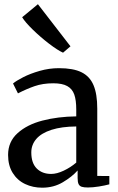

<svg xmlns="http://www.w3.org/2000/svg" viewBox="-20 -883 560 914"><path d="M343 -329V-361.5Q343 -406.5 333.5 -433.2Q324 -460 300.2 -473.2Q276.5 -486.5 233.5 -486.5Q184 -486.5 144.5 -472.8Q105 -459 65.5 -438.5L42 -485.5Q56.5 -498 90 -515.2Q123.5 -532.5 168.8 -545.5Q214 -558.5 260.5 -558.5Q328.5 -558.5 368 -539Q407.5 -519.5 425.2 -477.5Q443 -435.5 443 -365.5V-45.5L500.5 -45V-5.5Q480.5 0 451 4.8Q421.5 9.5 398.5 9.5Q379.5 9.5 369.2 6.2Q359 3 354.2 -6.5Q349.5 -16 349.5 -35.5V-71.5Q323 -41.5 279.2 -15.5Q235.5 10.5 181 10.5Q136.5 10.5 99.5 -7Q62.5 -24.5 40.5 -59.8Q18.5 -95 18.5 -145.5Q18.5 -208.5 63.8 -249.2Q109 -290 182.2 -309Q255.5 -328 343 -329ZM343 -109V-281Q273.5 -280.5 225.2 -265Q177 -249.5 153 -221.8Q129 -194 129 -157.5Q129 -106.5 155 -80.8Q181 -55 223.5 -55Q250.5 -55 283.2 -70.5Q316 -86 343 -109ZM279.5 -632.5Q254 -644 213.2 -675.2Q172.5 -706.5 136 -742Q99.5 -777.5 85.5 -801L160.5 -863L315.5 -662.5L280.5 -632.5Z"/></svg>

Font: Merriweather 12pt
Style: Regular
Weight: 400
Designer: Eben Sorkin
Foundry: Eben Sorkin
Version: Version 2.100